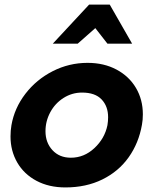

<svg xmlns="http://www.w3.org/2000/svg" viewBox="-20 -808 673 840"><path d="M601 -262Q605 -283 605 -308Q605 -372 575 -423Q545 -474 490 -503.5Q435 -533 363 -533Q282 -533 210.5 -496.5Q139 -460 91 -397.5Q43 -335 30 -260Q26 -237 26 -211Q26 -148 55.5 -97Q85 -46 139.5 -17Q194 12 266 12Q357 12 428 -23Q499 -58 543 -120Q587 -182 601 -262ZM453 -295Q453 -278 450 -260Q438 -202 393 -160Q348 -118 290 -118Q240 -118 209.5 -151Q179 -184 179 -234Q179 -278 200 -317Q221 -356 258 -379.5Q295 -403 339 -403Q396 -403 424.5 -373Q453 -343 453 -295ZM460 -788H370L211 -617H320L397 -685L450 -617H558Z"/></svg>

Font: Geom Bold
Style: Bold Italic
Weight: 700
Italic angle: -10°
Version: Version 1.102